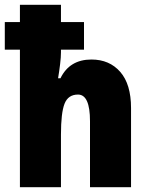

<svg xmlns="http://www.w3.org/2000/svg" viewBox="-25 -780 619 800"><path d="M229 -760V-688H325V-573H229V-562Q229 -542 225.5 -513Q222 -484 217 -454H227Q265 -532 356 -532Q431 -532 476 -480.5Q521 -429 521 -330V0H350V-275Q350 -386 300 -386Q259 -386 244 -348Q229 -310 229 -219V0H58V-573H-5V-688H58V-760Z"/></svg>

Font: Noto Sans Myanmar Condensed Black
Style: Regular
Weight: 900
Width: 3
Designer: Monotype Design Team
Foundry: Monotype Imaging Inc.
Version: Version 2.107; ttfautohint (v1.8.4.7-5d5b)